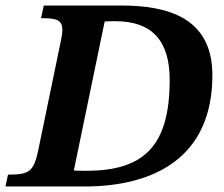

<svg xmlns="http://www.w3.org/2000/svg" viewBox="-39 -677 813 697"><path d="M267 0C518 0 732 -103 732 -404C732 -612 572 -657 400 -657H120L110 -611C179 -611 198 -603 182 -529L101 -137C84 -55 70 -43 -10 -43L-19 0ZM274 -57C261 -57 244 -57 229 -58L341 -599C359 -600 369 -600 380 -600C514 -600 577 -528 577 -387C577 -146 483 -57 274 -57Z"/></svg>

Font: STIX Two Text
Style: Bold Italic
Weight: 700
Italic angle: -12°
Designer: Ross Mills, John Hudson & Paul Hanslow, Tiro Typeworks Ltd; with prior portions MicroPress Inc. and Coen Hoffman, Elsevi
Foundry: Tiro Typeworks Ltd
Version: Version 2.13 b171